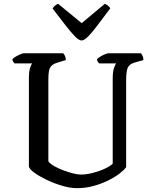

<svg xmlns="http://www.w3.org/2000/svg" viewBox="-20 -982 804 1002"><path d="M381.7 0Q346.5 0 304.4 -12.5Q262.2 -25.1 223.5 -43.5Q184.9 -62 159.1 -80.8Q133.3 -99.6 130.8 -112.9V-572.3Q130.8 -608.9 137.1 -627.9Q143.4 -647 148.1 -651H55.7Q52.7 -655.3 49 -659.8Q45.4 -664.3 44.4 -672.8Q49.9 -679.4 62 -686.4Q74 -693.5 86.5 -698.7Q99.1 -704 104.6 -704H309.7Q314.5 -699.2 318.9 -690.5Q323.3 -681.8 323.5 -668.5L281.1 -655.5Q260.2 -649.5 249.7 -639.5Q239.1 -629.5 235.7 -612.9Q232.4 -596.3 232.4 -569.3V-139.9Q241.8 -127.1 263.3 -114.9Q284.8 -102.7 310.8 -93Q336.8 -83.2 361.3 -77.1Q385.8 -71 401.5 -71Q431.4 -71 465.8 -80Q500.2 -89 528.6 -102.4Q557 -115.8 568.2 -128.1V-572.3Q568.2 -608.3 575.2 -627.8Q582.1 -647.3 586.3 -651H497.2Q493.4 -654.7 490.1 -659.9Q486.9 -665 486.1 -672.8Q491.6 -679.4 503.4 -686.5Q515.2 -693.7 527.6 -698.8Q540 -704 545.6 -704H715.1Q719.7 -699.5 724.1 -690.4Q728.5 -681.4 728.5 -668.5L685.3 -656.3Q666 -651 655.9 -641.4Q645.9 -631.8 642.1 -613.5Q638.3 -595.3 638.3 -562.4V-109.6Q628.4 -95.4 604 -76.4Q579.5 -57.5 544.5 -40.2Q509.5 -22.9 467.8 -11.4Q426.1 0 381.7 0ZM405.6 -770.8Q392 -770.8 371.2 -792Q350.3 -813.2 321.4 -850.6Q292.5 -888 254.5 -937.5Q258.1 -944.5 266.3 -952Q274.5 -959.4 283.5 -961.9L406.4 -861.2L526.7 -961.9Q535.9 -958.6 544.1 -952.1Q552.3 -945.5 555.6 -938.5Q516.7 -887 488.2 -849.1Q459.6 -811.2 439.4 -791Q419.1 -770.8 405.6 -770.8Z"/></svg>

Font: Texturina Medium
Style: Regular
Weight: 500
Designer: Guillermo Torres Carreño
Foundry: Omnibus-Type
Version: Version 1.003